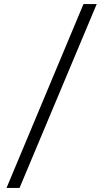

<svg xmlns="http://www.w3.org/2000/svg" viewBox="-20 -779 509 943"><path d="M12 144 390 -759H455L76 144Z"/></svg>

Font: SUSE Light
Style: Regular
Weight: 300
Designer: Rene Bieder
Foundry: SUSE
Version: Version 1.000